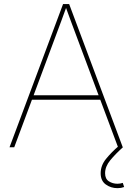

<svg xmlns="http://www.w3.org/2000/svg" viewBox="-20 -748 672 975"><path d="M28.3 0 300.3 -727.5H331.1L603.5 0H579.6L368.7 -563.5Q354 -602.5 339.6 -641.6Q325.2 -680.7 311 -719.7H319.8Q305.7 -680.7 291.3 -641.6Q276.9 -602.5 262.2 -563.5L52.2 0ZM135.7 -241.7V-264.2H496.6V-241.7ZM576.7 207.5Q543 207.5 517.1 188.7Q491.2 169.9 491.2 131.8Q491.2 92.3 518.6 58.6Q545.9 24.9 583 -6.8L604 0Q565.9 34.2 539.8 65.9Q513.7 97.7 513.7 131.8Q513.7 160.2 532.7 172.6Q551.8 185.1 576.7 185.1Q584.5 185.1 591.1 183.8Q597.7 182.6 603.5 180.7L610.4 201.7Q602.5 204.6 594.2 206.1Q585.9 207.5 576.7 207.5Z"/></svg>

Font: Inter 17pt Thin
Style: Regular
Weight: 250
Version: Version 4.001;git-66647c0bb